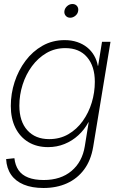

<svg xmlns="http://www.w3.org/2000/svg" viewBox="-20 -732 601 963"><path d="M198.2 210.9Q140.1 210.9 99.1 193.8Q58.1 176.8 35.6 144.3Q13.2 111.8 10.7 65.9L52.2 61.5Q56.2 97.2 73 121.6Q89.8 146 121.3 158.4Q152.8 170.9 199.2 170.9Q284.7 170.9 338.6 125.5Q392.6 80.1 405.3 1.5L424.8 -118.7H423.3Q403.8 -82 373 -53.7Q342.3 -25.4 303.7 -9.8Q265.1 5.9 221.2 5.9Q164.1 5.9 122.1 -19.5Q80.1 -44.9 57.1 -91.3Q34.2 -137.7 34.2 -200.7Q34.2 -262.2 53.2 -320.8Q72.3 -379.4 107.9 -427Q143.6 -474.6 193.4 -502.7Q243.2 -530.8 304.7 -530.8Q338.9 -530.8 367.2 -521.2Q395.5 -511.7 417 -494.4Q438.5 -477.1 452.1 -453.4Q465.8 -429.7 470.7 -401.9H472.2L491.7 -522.5H534.2L447.3 4.9Q436 72.3 401.9 118.2Q367.7 164.1 315.7 187.5Q263.7 210.9 198.2 210.9ZM226.6 -34.2Q280.3 -34.2 322.8 -58.8Q365.2 -83.5 395 -125Q424.8 -166.5 440.2 -217.5Q455.6 -268.6 455.6 -321.8Q455.6 -399.9 416.7 -445.3Q377.9 -490.7 307.6 -490.7Q255.4 -490.7 213.1 -466.1Q170.9 -441.4 140.4 -400.1Q109.9 -358.9 93.5 -307.4Q77.1 -255.9 77.1 -202.1Q77.1 -123 117.2 -78.6Q157.2 -34.2 226.6 -34.2ZM332 -643.1Q317.9 -643.1 309.3 -653.3Q300.8 -663.6 303.2 -677.7Q305.7 -691.9 317.4 -701.9Q329.1 -711.9 343.3 -711.9Q357.9 -711.9 366.2 -701.9Q374.5 -691.9 372.1 -677.2Q370.1 -663.1 358.2 -653.1Q346.2 -643.1 332 -643.1Z"/></svg>

Font: Inter 28pt ExtraLight
Style: Italic
Weight: 250
Italic angle: -9.3988°
Designer: Rasmus Andersson
Foundry: rsms
Version: Version 4.001;git-66647c0bb